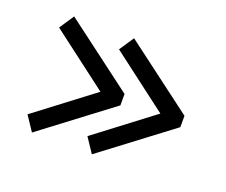

<svg xmlns="http://www.w3.org/2000/svg" viewBox="-80 -625 779 663"><g transform="rotate(20 309.5 -293.0)"><path d="M565.3 -272.1V-313.9L310.2 -506L274.4 -452.2L484.4 -292.7L274.4 -133.3L310.2 -79.5ZM345.1 -272.1V-313.9L90.1 -506L54.2 -452.2L264.2 -292.7L54.2 -133.3L90.1 -79.5Z"/></g></svg>

Font: Arad
Style: Regular
Weight: 400
Designer: Mohammad Darvishi
Version: Version 1.010;September 21, 2024;FontCreator 15.0.0.2992 64-